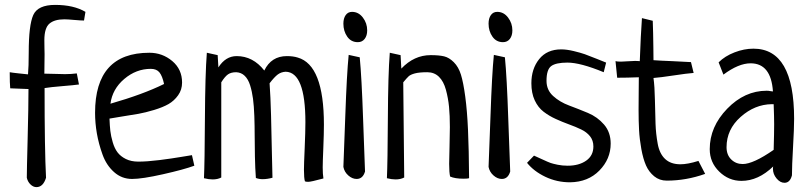

<svg xmlns="http://www.w3.org/2000/svg" viewBox="-20 -725 3285 780"><path d="M292 -426.8 300.8 -381.8Q280.3 -378.9 232.4 -375Q184.6 -371.1 161.1 -367.2Q161.1 -116.2 167 -2.9Q155.3 35.2 127.9 35.2Q115.2 35.2 104 24.4Q92.8 13.7 88.9 -2.9Q88.9 -32.2 92.3 -162.1Q95.7 -292 95.7 -363.3L21.5 -366.2Q19.5 -385.7 19.5 -431.6Q29.3 -429.7 56.6 -426.8Q84 -423.8 93.8 -422.9Q96.7 -454.1 96.7 -511.7Q96.7 -623 115.2 -664.1Q133.8 -705.1 204.1 -705.1Q279.3 -705.1 327.1 -676.8L321.3 -641.6Q308.6 -641.6 281.7 -644Q254.9 -646.5 241.2 -646.5Q201.2 -646.5 180.7 -628.9Q160.2 -611.3 160.2 -561.5Q160.2 -545.9 160.6 -527.8Q161.1 -509.8 161.1 -504.9Q161.1 -468.8 160.2 -425.8Q175.8 -425.8 203.6 -424.8Q231.4 -423.8 244.1 -423.8Q268.6 -423.8 292 -426.8Z M759.8 -94.7 769.5 -51.8Q726.6 -36.1 642.1 -17.1Q557.6 2 516.6 2Q474.6 2 443.4 -25.9Q412.1 -53.7 396.5 -97.2Q380.9 -140.6 373.5 -183.1Q366.2 -225.6 366.2 -266.6Q366.2 -510.7 586.9 -510.7Q639.6 -510.7 679.7 -477.1Q719.7 -443.4 719.7 -389.6Q719.7 -360.4 703.6 -337.9Q687.5 -315.4 664.6 -302.2Q641.6 -289.1 606 -278.3Q570.3 -267.6 543 -262.7Q515.6 -257.8 477.5 -252Q439.5 -246.1 424.8 -243.2Q425.8 -214.8 428.2 -193.4Q430.7 -171.9 438 -147Q445.3 -122.1 457.5 -106Q469.7 -89.8 491.2 -79.1Q512.7 -68.4 542 -68.4Q577.1 -68.4 627.9 -74.7Q678.7 -81.1 718.3 -87.9Q757.8 -94.7 759.8 -94.7ZM428.7 -303.7Q561.5 -341.8 646.5 -383.8Q639.6 -416 627.9 -430.7Q616.2 -445.3 592.8 -445.3Q533.2 -445.3 484.9 -404.3Q436.5 -363.3 428.7 -303.7Z M1075.2 -386.7Q1079.1 -332 1081.1 -257.3Q1083 -182.6 1084.5 -106.4Q1085.9 -30.3 1086.9 -2.9Q1065.4 2.9 1046.9 2.9Q1032.2 2.9 1019.5 -2Q1016.6 -40 1015.6 -88.9Q1014.6 -137.7 1014.6 -175.3Q1014.6 -212.9 1013.2 -253.9Q1011.7 -294.9 1007.8 -324.2Q1003.9 -353.5 996.1 -378.4Q988.3 -403.3 974.1 -417Q960 -430.7 939.5 -431.6Q918.9 -431.6 906.2 -422.9Q893.6 -414.1 878.9 -390.6V-3.9Q864.3 3.9 843.8 3.9Q828.1 3.9 808.6 -1Q811.5 -62.5 812.5 -243.2Q813.5 -423.8 820.3 -510.7L864.3 -501L867.2 -451.2Q896.5 -497.1 941.4 -497.1Q1007.8 -497.1 1053.7 -438.5Q1082 -497.1 1145.5 -497.1Q1170.9 -497.1 1189.5 -491.2Q1295.9 -460.9 1295.9 -218.8Q1295.9 -183.6 1293.5 -124.5Q1291 -65.4 1291 -44.9Q1291 -17.6 1293.9 0Q1243.2 13.7 1232.4 13.7Q1222.7 13.7 1218.8 11.7Q1214.8 -1 1214.8 -35.2Q1214.8 -56.6 1217.8 -123.5Q1220.7 -190.4 1220.7 -228.5Q1220.7 -431.6 1140.6 -433.6Q1122.1 -432.6 1108.4 -422.4Q1094.7 -412.1 1075.2 -386.7Z M1396.5 -502 1441.4 -492.2Q1449.2 -412.1 1455.1 -240.7Q1460.9 -69.3 1462.9 -28.3Q1454.1 2 1428.7 2Q1411.1 2 1395 -12.2Q1378.9 -26.4 1375 -46.9Q1377 -86.9 1382.8 -255.4Q1388.7 -423.8 1396.5 -502ZM1410.2 -676.8Q1436.5 -676.8 1454.1 -653.8Q1471.7 -630.9 1471.7 -601.6Q1471.7 -580.1 1461.4 -566.9Q1451.2 -553.7 1433.6 -553.7Q1406.2 -553.7 1390.6 -576.2Q1375 -598.6 1375 -628.9Q1375 -650.4 1384.3 -663.6Q1393.6 -676.8 1410.2 -676.8Z M1618.2 -390.6 1622.1 -3.9Q1607.4 3.9 1586.9 3.9Q1571.3 3.9 1551.8 -1Q1554.7 -62.5 1555.7 -243.2Q1556.6 -423.8 1563.5 -510.7L1607.4 -501L1610.4 -446.3Q1662.1 -501 1729.5 -501Q1763.7 -501 1784.2 -496.1Q1804.7 -491.2 1823.7 -472.2Q1842.8 -453.1 1852.5 -421.9Q1862.3 -390.6 1870.1 -332.5Q1877.9 -274.4 1881.3 -196.8Q1884.8 -119.1 1885.7 -1Q1879.9 1 1863.3 1Q1828.1 1 1808.6 -7.8Q1804.7 -23.4 1804.7 -59.6Q1804.7 -78.1 1806.2 -129.4Q1807.6 -180.7 1807.6 -209Q1807.6 -255.9 1804.2 -291Q1800.8 -326.2 1791.5 -360.4Q1782.2 -394.5 1763.2 -413.1Q1744.1 -431.6 1715.8 -431.6Q1683.6 -431.6 1665.5 -426.8Q1647.5 -421.9 1640.1 -415Q1632.8 -408.2 1618.2 -390.6Z M1986.3 -502 2031.2 -492.2Q2039.1 -412.1 2044.9 -240.7Q2050.8 -69.3 2052.7 -28.3Q2043.9 2 2018.6 2Q2001 2 1984.9 -12.2Q1968.8 -26.4 1964.8 -46.9Q1966.8 -86.9 1972.7 -255.4Q1978.5 -423.8 1986.3 -502ZM2000 -676.8Q2026.4 -676.8 2043.9 -653.8Q2061.5 -630.9 2061.5 -601.6Q2061.5 -580.1 2051.3 -566.9Q2041 -553.7 2023.4 -553.7Q1996.1 -553.7 1980.5 -576.2Q1964.8 -598.6 1964.8 -628.9Q1964.8 -650.4 1974.1 -663.6Q1983.4 -676.8 2000 -676.8Z M2442.4 -470.7 2432.6 -431.6Q2337.9 -470.7 2285.2 -470.7Q2238.3 -470.7 2219.2 -456.5Q2200.2 -442.4 2200.2 -396.5Q2200.2 -359.4 2227.1 -335Q2253.9 -310.5 2292 -296.4Q2330.1 -282.2 2368.7 -266.1Q2407.2 -250 2434.1 -218.8Q2460.9 -187.5 2460.9 -141.6Q2460.9 -79.1 2415 -32.2Q2369.1 14.6 2295.9 15.6Q2242.2 15.6 2195.3 -6.8Q2148.4 -29.3 2121.1 -63.5L2149.4 -92.8Q2161.1 -87.9 2184.1 -77.1Q2207 -66.4 2216.8 -63Q2226.6 -59.6 2245.6 -55.7Q2264.6 -51.8 2286.1 -51.8Q2332 -51.8 2361.3 -72.3Q2390.6 -92.8 2390.6 -129.9Q2390.6 -154.3 2377 -171.4Q2363.3 -188.5 2340.8 -199.2Q2318.4 -210 2291.5 -219.7Q2264.6 -229.5 2237.8 -241.7Q2210.9 -253.9 2188.5 -271Q2166 -288.1 2152.3 -317.4Q2138.7 -346.7 2138.7 -386.7Q2138.7 -445.3 2170.4 -484.9Q2202.1 -524.4 2259.8 -524.4Q2282.2 -524.4 2310.5 -517.6Q2338.9 -510.7 2355.5 -504.9Q2372.1 -499 2404.8 -485.8Q2437.5 -472.7 2442.4 -470.7Z M2787.1 -472.7 2797.9 -428.7Q2771.5 -426.8 2716.8 -418.5Q2662.1 -410.2 2634.8 -408.2Q2639.6 -374 2640.6 -318.4Q2641.6 -262.7 2643.1 -222.2Q2644.5 -181.6 2651.9 -141.1Q2659.2 -100.6 2682.1 -79.1Q2705.1 -57.6 2744.1 -57.6Q2773.4 -57.6 2817.4 -71.3Q2835.9 -35.2 2844.7 -18.6Q2767.6 8.8 2688.5 8.8Q2659.2 8.8 2637.7 -8.8Q2616.2 -26.4 2604.5 -52.7Q2592.8 -79.1 2585.4 -119.6Q2578.1 -160.2 2576.2 -196.3Q2574.2 -232.4 2574.2 -279.3Q2574.2 -304.7 2574.7 -349.6Q2575.2 -394.5 2575.2 -411.1Q2565.4 -410.2 2529.3 -409.7Q2493.2 -409.2 2487.3 -409.2Q2480.5 -474.6 2480.5 -476.6Q2487.3 -474.6 2502.9 -474.6Q2511.7 -474.6 2531.2 -476.1Q2550.8 -477.5 2560.5 -477.5Q2564.5 -477.5 2570.8 -477.1Q2577.1 -476.6 2579.1 -476.6Q2583 -584 2587.9 -651.4L2631.8 -640.6Q2632.8 -617.2 2633.3 -590.3Q2633.8 -563.5 2634.3 -530.8Q2634.8 -498 2634.8 -480.5Q2660.2 -478.5 2710.9 -476.6Q2761.7 -474.6 2787.1 -472.7Z M2918.9 -421.9 2899.4 -471.7Q2924.8 -497.1 2963.9 -512.2Q3002.9 -527.3 3041 -527.3Q3206.1 -527.3 3206.1 -242.2Q3206.1 -203.1 3201.7 -127Q3197.3 -50.8 3197.3 -12.7Q3189.5 17.6 3167 17.6Q3149.4 17.6 3134.8 0Q3120.1 -17.6 3120.1 -39.1Q3120.1 -45.9 3121.1 -48.8Q3060.5 9.8 2992.2 9.8Q2940.4 9.8 2901.9 -27.8Q2863.3 -65.4 2863.3 -119.1Q2863.3 -210 2934.1 -283.2Q3004.9 -356.4 3094.7 -356.4Q3098.6 -356.4 3102.5 -356Q3106.4 -355.5 3111.8 -354.5Q3117.2 -353.5 3120.1 -353.5Q3112.3 -467.8 3029.3 -467.8Q2980.5 -467.8 2918.9 -421.9ZM3123 -116.2Q3125 -184.6 3125 -219.7Q3125 -249 3123 -301.8H3115.2Q3045.9 -300.8 2988.8 -250Q2931.6 -199.2 2931.6 -127Q2931.6 -95.7 2950.7 -77.1Q2969.7 -58.6 2997.1 -58.6Q3040 -58.6 3123 -116.2Z"/></svg>

Font: Neucha
Style: Regular
Weight: 400
Designer: Jovanny Lemonad
Foundry: Jovanny Lemonad
Version: Version 001.001